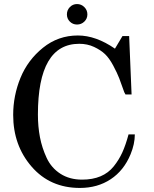

<svg xmlns="http://www.w3.org/2000/svg" viewBox="-20 -912 762 947"><path d="M45 -345Q45 -440 81 -528Q117 -616 192 -676.5Q267 -737 364 -737Q453 -737 547 -672L584 -734H617L629 -446H599L593 -457Q578 -500 568 -526Q558 -552 538.5 -588.5Q519 -625 498 -645Q477 -665 444 -680.5Q411 -696 371 -696Q167 -696 167 -347Q167 -288 177 -235.5Q187 -183 210 -133.5Q233 -84 278 -55Q323 -26 385 -26Q437 -26 476 -42.5Q515 -59 541 -91.5Q567 -124 583.5 -160.5Q600 -197 614 -249H645Q645 -202 624 -151Q591 -71 526 -28Q461 15 374 15Q227 15 136 -90Q45 -195 45 -345ZM324.5 -805.5Q310 -820 310 -841Q310 -862 324.5 -877Q339 -892 360 -892Q381 -892 396 -877Q411 -862 411 -841Q411 -820 396 -805.5Q381 -791 360 -791Q339 -791 324.5 -805.5Z"/></svg>

Font: Academico
Style: Regular
Weight: 400
Foundry: Steinberg Media Technologies GmbH
Version: Version 0.902